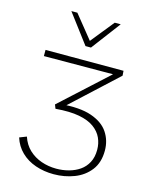

<svg xmlns="http://www.w3.org/2000/svg" viewBox="-133 -991 845 1082"><g transform="rotate(15 289.5 -450.0)"><path d="M287 7Q230 7 180.5 -10Q131 -27 96 -61Q61 -95 46 -143L87 -159Q102 -114 133 -85Q164 -56 205.5 -41.5Q247 -27 293 -27Q331 -27 366 -36.5Q401 -46 428.5 -65Q456 -84 472.5 -115Q489 -146 489 -189Q489 -226 474.5 -258Q460 -290 427.5 -314Q395 -338 340 -348.5Q285 -359 202 -352L193 -375L486 -643L501 -624L62 -622V-658H517L519 -630L227 -360L221 -385Q334 -395 402 -371.5Q470 -348 501 -301.5Q532 -255 532 -196Q532 -126 497 -81Q462 -36 406 -14.5Q350 7 287 7ZM274 -737 283 -763 399 -907H434L306 -737ZM274 -737 146 -907H181L298 -762L306 -737Z"/></g></svg>

Font: Ysabeau Office ExtraLight
Style: Regular
Weight: 250
Designer: Christian Thalmann (Catharsis Fonts)
Version: Version 2.001;gftools[0.9.30]; featfreeze: tnum,lnum,ss02